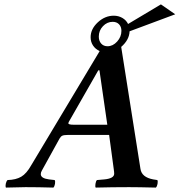

<svg xmlns="http://www.w3.org/2000/svg" viewBox="-20 -849 815 871"><path d="M314 -283.2H466.8L431.2 -529.8H425.8L292 -295.9Q290 -292 290 -290Q290 -283.2 314 -283.2ZM491.2 -750Q465.8 -750 447 -730.2Q428.2 -710.4 428.2 -683.1Q428.2 -663.6 439 -651.4Q449.7 -639.2 467.8 -639.2Q492.2 -639.2 511.5 -660.6Q530.8 -682.1 530.8 -709Q530.8 -727.5 520 -738.8Q509.3 -750 491.2 -750ZM391.1 -680.2Q391.1 -717.3 423.6 -747.6Q456.1 -777.8 496.1 -777.8Q517.6 -777.8 535.2 -767.6Q552.7 -757.3 561 -740.2L710 -829.1L774.9 -784.2L567.9 -707Q566.4 -668 529.8 -636.2L617.2 -83Q622.6 -44.9 674.8 -35.2L693.8 -32.2Q696.8 -26.4 694.6 -14.6Q692.4 -2.9 687 2Q606.9 0 565.9 0Q490.2 0 414.1 2Q411.1 -2.4 413.1 -15.1Q415 -27.8 419.9 -32.2L454.1 -35.2Q498 -39.6 498 -61Q498 -68.8 496.1 -81.1L475.1 -236.8H287.1Q270 -236.8 262.7 -233.4Q255.4 -230 250 -220.2L169.9 -75.2Q165 -66.9 165 -59.1Q165 -40 202.1 -35.2L228 -32.2Q231.4 -26.9 229.5 -15.1Q227.5 -3.4 222.2 2Q151.9 0 96.2 0Q79.1 0 6.8 2Q3.9 -4.9 6.3 -15.9Q8.8 -26.9 14.2 -32.2Q52.2 -33.2 76.4 -47.4Q100.6 -61.5 122.1 -100.1L432.1 -617.2Q413.1 -626 402.1 -642.3Q391.1 -658.7 391.1 -680.2Z"/></svg>

Font: Common Serif SemiBold
Style: Italic
Weight: 600
Italic angle: -12°
Designer: Philipp H. Poll, Khaled Hosny
Foundry: Stefan Peev, Context Ltd.
Version: Version 1.026